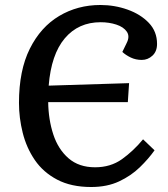

<svg xmlns="http://www.w3.org/2000/svg" viewBox="-20 -735 671 769"><path d="M487 -562Q501 -589 488 -608Q475 -627 446 -636.5Q417 -646 383 -646Q294 -646 239.5 -581.5Q185 -517 175 -392L497 -402L492 -326H173Q174 -256 193.5 -196.5Q213 -137 254.5 -101Q296 -65 361 -65Q423 -65 468.5 -97.5Q514 -130 553 -177L599 -133Q575 -99 540 -65Q505 -31 457 -8.5Q409 14 345 14Q265 14 209 -15.5Q153 -45 119.5 -94Q86 -143 71 -203Q56 -263 56 -323Q56 -453 99.5 -540Q143 -627 217 -671Q291 -715 382 -715Q439 -715 491 -696.5Q543 -678 576 -643.5Q609 -609 609 -559Q609 -529 590.5 -512Q572 -495 548 -495Q524 -495 504 -504.5Q484 -514 470 -527Z"/></svg>

Font: Literata 12pt Medium
Style: Italic
Weight: 500
Italic angle: -2°
Designer: Latin by Veronika Burian and Jose Scaglione. Greek by Irene Vlachou. Cyrillic by Vera Evstafieva
Foundry: TypeTogether
Version: Version 3.002